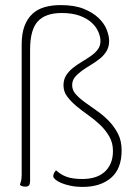

<svg xmlns="http://www.w3.org/2000/svg" viewBox="-20 -724 515 753"><path d="M65 -549Q65 -592 76 -621.5Q87 -651 107 -669.5Q127 -688 155 -696Q183 -704 218 -704Q272 -704 308 -689.5Q344 -675 366.5 -653.5Q389 -632 398.5 -607.5Q408 -583 408 -563Q408 -540 397.5 -523Q387 -506 370.5 -493Q354 -480 335.5 -469Q317 -458 300.5 -446Q284 -434 273.5 -421Q263 -408 263 -390Q263 -370 277.5 -354Q292 -338 313.5 -322.5Q335 -307 360 -289.5Q385 -272 406.5 -250Q428 -228 442.5 -200Q457 -172 457 -134Q457 -62 415.5 -26.5Q374 9 305 9Q278 9 256.5 4.5Q235 0 220 -6.5Q205 -13 197 -20Q189 -27 189 -32Q189 -41 193.5 -48Q198 -55 200 -56Q218 -39 241.5 -30.5Q265 -22 303 -22Q328 -22 349.5 -28Q371 -34 387.5 -47.5Q404 -61 413.5 -82Q423 -103 423 -132Q423 -164 408.5 -189Q394 -214 372.5 -234.5Q351 -255 326 -272.5Q301 -290 279.5 -308Q258 -326 243.5 -345.5Q229 -365 229 -389Q229 -412 239.5 -428.5Q250 -445 266.5 -458Q283 -471 301.5 -482Q320 -493 336.5 -504.5Q353 -516 363.5 -530Q374 -544 374 -563Q374 -580 365.5 -599.5Q357 -619 339 -635.5Q321 -652 292 -662.5Q263 -673 222 -673Q159 -673 128.5 -640.5Q98 -608 98 -528V-14Q98 -3 94 2.5Q90 8 79 8Q70 8 64 5Q60 3 58 1Q59 -3 61 -9Q63 -14 64 -21Q65 -28 65 -37Z"/></svg>

Font: Yanone Kaffeesatz Thin
Style: Regular
Weight: 250
Designer: Yanone
Foundry: Yanone Font Production. Not for release.
Version: Version 1.002